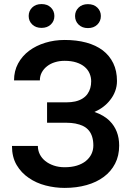

<svg xmlns="http://www.w3.org/2000/svg" viewBox="-20 -918 640 948"><path d="M39.1 -197.3Q39.1 -142.6 62 -103.5Q85 -64.5 122.1 -39.6Q158.7 -14.2 205.1 -2.2Q251.5 9.8 299.3 9.8Q357.9 9.8 407.5 -4.2Q457 -18.1 492.7 -44.9Q528.3 -71.3 548.3 -110.1Q568.4 -148.9 568.4 -199.2Q568.4 -236.8 556.6 -267.1Q544.9 -297.4 522.5 -319.8Q508.3 -334.5 489 -345.9Q469.7 -357.4 446.3 -365.2Q470.7 -376 490.2 -390.9Q509.8 -405.8 523.9 -424.3Q540 -444.3 548.8 -468.3Q557.6 -492.2 557.6 -518.1Q557.6 -567.9 539.3 -605.7Q521 -643.6 487.3 -669.4Q453.6 -694.8 405.8 -707.8Q357.9 -720.7 299.3 -720.7Q248.5 -720.7 203.4 -706.8Q158.2 -692.9 124 -667.5Q89.4 -641.6 69.3 -604.5Q49.3 -567.4 49.3 -521H176.8Q176.8 -543 186.5 -560.8Q196.3 -578.6 212.9 -591.3Q229 -604 251.2 -610.8Q273.4 -617.7 299.3 -617.7Q332.5 -617.7 357.2 -609.6Q381.8 -601.6 397.9 -587.9Q414.1 -574.2 422.1 -555.7Q430.2 -537.1 430.2 -516.6Q430.2 -498.5 425.8 -483.2Q421.4 -467.8 412.6 -455.1Q403.8 -441.9 388.2 -431.9Q372.6 -421.9 351.1 -417Q341.8 -415 330.6 -413.8Q319.3 -412.6 306.6 -412.6H212.4V-312H306.6Q319.3 -312 330.8 -311Q342.3 -310.1 352.1 -308.1Q374.5 -303.7 391.1 -295.4Q407.7 -287.1 418.9 -273.4Q429.7 -260.3 435.3 -241.7Q440.9 -223.1 440.9 -199.7Q440.9 -176.8 431.4 -157.2Q421.9 -137.7 403.8 -123Q385.7 -108.4 359.4 -100.3Q333 -92.3 299.3 -92.3Q270 -92.3 245.6 -100.6Q221.2 -108.9 203.6 -123Q186 -137.2 176.5 -156.2Q167 -175.3 167 -197.3ZM121.6 -838.9Q121.6 -814 139.2 -797.1Q156.7 -780.3 185.1 -780.3Q213.4 -780.3 231 -797.1Q248.5 -814 248.5 -838.9Q248.5 -863.8 231.2 -880.9Q213.9 -897.9 185.1 -897.9Q156.2 -897.9 138.9 -880.9Q121.6 -863.8 121.6 -838.9ZM350.6 -838.9Q350.6 -813.5 368.2 -796.4Q385.7 -779.3 414.1 -779.3Q442.9 -779.3 460.4 -796.4Q478 -813.5 478 -838.9Q478 -863.3 460.7 -880.4Q443.4 -897.5 414.1 -897.5Q385.3 -897.5 367.9 -880.4Q350.6 -863.3 350.6 -838.9Z"/></svg>

Font: Roboto Mono SemiBold
Style: Regular
Weight: 600
Monospace: yes
Designer: Google
Version: Version 3.000